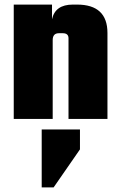

<svg xmlns="http://www.w3.org/2000/svg" viewBox="-20 -519 524 838"><path d="M298 -499H316Q449 -499 449 -375V0H279V-352Q279 -374 254 -374H237Q210 -374 210 -344V0H40V-499H207V-435Q221 -499 298 -499ZM162 299V46H329V133L214 299Z"/></svg>

Font: Teko
Style: Bold
Weight: 700
Designer: Manushi Parikh, Jonny Pinhorn
Foundry: Indian Type Foundry
Version: Version 1.106;PS 1.0;hotconv 1.0.78;makeotf.lib2.5.61930; tt